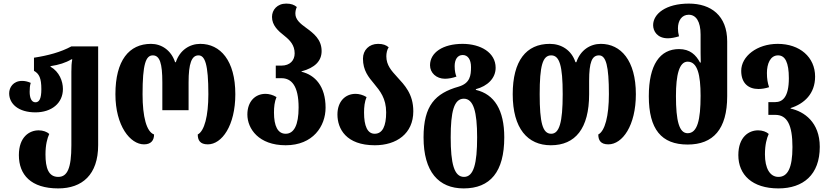

<svg xmlns="http://www.w3.org/2000/svg" viewBox="-20 -794 4610 1068"><path d="M304 254C437 254 526 178 526 13V-536H377C318 -504 247 -485 169 -473V-400C198 -384 210 -359 210 -298C210 -246 199 -225 177 -225C155 -225 145 -250 145 -283C145 -300 146 -319 151 -333C134 -341 117 -344 103 -344C53 -344 31 -307 31 -275C31 -216 83 -169 177 -169C267 -169 330 -220 330 -299C330 -342 310 -395 261 -423V-426C307 -433 346 -445 377 -464H382C378 -444 377 -423 377 -395V14C377 141 355 190 304 190C250 190 233 141 233 65C233 11 243 -25 254 -49C241 -61 219 -69 195 -69C144 -69 85 -33 85 69C85 178 152 254 304 254Z M781 9C819 9 837 -12 837 -46C795 -61 773 -144 773 -270C773 -437 791 -486 830 -486C869 -486 883 -441 883 -336V-181H1029V-336C1029 -441 1046 -486 1084 -486C1120 -486 1139 -437 1139 -270C1139 -149 1117 -65 1080 -46C1080 -15 1092 9 1136 9C1214 9 1289 -95 1289 -270C1289 -458 1205 -550 1094 -550C1035 -550 980 -515 958 -448H954C932 -515 878 -550 820 -550C698 -550 622 -458 622 -270C622 -93 705 9 781 9Z M1569 14C1721 14 1791 -92 1791 -195C1791 -315 1732 -377 1657 -395V-397C1732 -417 1769 -455 1769 -510C1769 -575 1724 -609 1683 -639C1651 -662 1623 -685 1623 -718C1623 -730 1625 -742 1631 -755C1617 -767 1600 -774 1572 -774C1522 -774 1493 -739 1493 -700C1493 -653 1527 -622 1563 -594C1593 -570 1619 -543 1619 -497C1619 -459 1594 -429 1545 -429H1514V-359H1546C1601 -359 1641 -317 1641 -196C1641 -98 1615 -50 1569 -50C1525 -50 1504 -93 1504 -168C1504 -199 1507 -228 1518 -254C1499 -266 1476 -272 1457 -272C1399 -272 1356 -229 1356 -157C1356 -78 1419 14 1569 14Z M2065 14C2185 14 2279 -50 2279 -175C2279 -272 2230 -321 2189 -366C2158 -400 2129 -431 2129 -481C2129 -498 2133 -518 2142 -531C2128 -543 2111 -550 2083 -550C2033 -550 1999 -515 1999 -468C1999 -402 2030 -365 2061 -328C2094 -288 2128 -247 2128 -169C2128 -93 2108 -50 2064 -50C2024 -50 2005 -93 2005 -168C2005 -199 2008 -228 2019 -254C2000 -266 1977 -272 1958 -272C1900 -272 1857 -229 1857 -157C1857 -78 1905 14 2065 14Z M2559 254C2707 254 2785 162 2785 -30C2785 -182 2730 -270 2627 -294V-298C2692 -315 2737 -359 2737 -417C2737 -502 2653 -550 2553 -550C2444 -550 2372 -502 2372 -431C2372 -389 2407 -356 2455 -356C2476 -356 2500 -361 2519 -368C2514 -379 2509 -399 2509 -426C2509 -462 2524 -488 2554 -488C2583 -488 2600 -462 2600 -421C2600 -374 2595 -331 2531 -312C2401 -275 2336 -207 2336 -30C2336 162 2420 254 2559 254ZM2561 190C2506 190 2487 116 2487 -30C2487 -172 2505 -245 2560 -245C2614 -245 2634 -172 2634 -30C2634 116 2615 190 2561 190Z M3044 14C3180 14 3257 -79 3257 -270V-344C3257 -449 3273 -486 3312 -486C3351 -486 3367 -427 3367 -270C3367 -149 3345 -65 3308 -46C3308 -15 3320 9 3364 9C3442 9 3517 -95 3517 -270C3517 -458 3433 -550 3322 -550C3263 -550 3208 -515 3186 -448H3181C3159 -515 3103 -550 3038 -550C2907 -550 2832 -456 2832 -270C2832 -79 2915 14 3044 14ZM3046 -50C2998 -50 2982 -112 2982 -270C2982 -427 2998 -486 3046 -486C3092 -486 3110 -430 3110 -270C3110 -112 3091 -50 3046 -50Z M3805 10C3947 10 4025 -75 4025 -259V-564C4025 -707 3935 -774 3812 -774C3684 -774 3613 -717 3613 -654C3613 -621 3636 -581 3695 -581C3713 -581 3734 -585 3757 -592C3753 -607 3751 -622 3751 -636C3751 -679 3772 -712 3811 -712C3852 -712 3877 -674 3877 -602V-555C3877 -518 3877 -477 3878 -446H3874C3851 -489 3818 -521 3757 -521C3651 -521 3589 -434 3589 -259C3589 -75 3659 10 3805 10ZM3805 -53C3758 -53 3740 -121 3740 -260C3740 -377 3758 -451 3805 -451C3860 -451 3877 -377 3877 -261C3877 -126 3859 -53 3805 -53Z M4310 254C4448 254 4540 178 4540 23C4540 -115 4452 -174 4378 -190V-193C4454 -217 4514 -273 4514 -368C4514 -476 4429 -550 4306 -550C4191 -550 4103 -481 4103 -400C4103 -330 4144 -299 4199 -299C4216 -299 4237 -302 4258 -309C4250 -333 4246 -355 4246 -388C4246 -438 4264 -486 4308 -486C4347 -486 4368 -447 4368 -359C4368 -254 4333 -226 4292 -226H4254V-155H4293C4359 -155 4388 -98 4388 24C4388 141 4361 190 4310 190C4262 190 4235 141 4235 65C4235 11 4245 -25 4256 -49C4243 -61 4221 -69 4197 -69C4146 -69 4087 -33 4087 69C4087 178 4164 254 4310 254Z"/></svg>

Font: Noto Serif Georgian ExtraCondensed ExtraBold
Style: Regular
Weight: 800
Width: 2
Designer: Monotype Design Team, Akaki Razmadze
Foundry: Google LLC
Version: Version 2.003